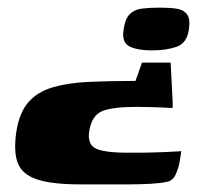

<svg xmlns="http://www.w3.org/2000/svg" viewBox="-20 -394 558 503"><path d="M352 -230H427Q427 -228 428 -211.5Q429 -195 430 -173Q431 -151 432 -133.5Q433 -116 432 -111Q417 -112 402 -112.5Q387 -113 371 -113.5Q355 -114 338 -114Q275 -114 248 -103Q221 -92 214 -52Q208 -17 230 -5.5Q252 6 314 6H354Q361 6 376.5 5.5Q392 5 409 4.5Q426 4 439 3Q452 2 455 2Q454 9 451 27.5Q448 46 440 63.5Q432 81 414 83Q400 86 374 87.5Q348 89 321 89Q300 89 278 89Q256 89 233.5 89Q211 89 190 89Q116 89 77 76Q38 63 26.5 33Q15 3 23 -50Q31 -100 55 -127Q79 -154 119 -165.5Q159 -177 213 -179.5Q267 -182 335 -182ZM475 -318Q470 -281 443 -271.5Q416 -262 377 -262Q340 -262 319 -272.5Q298 -283 304 -318Q308 -345 320 -357Q332 -369 352 -371.5Q372 -374 397 -374Q423 -374 441.5 -371.5Q460 -369 469.5 -357Q479 -345 475 -318Z"/></svg>

Font: Genos Thin ExtraBold
Style: Italic
Weight: 800
Italic angle: -8°
Version: Version 1.010